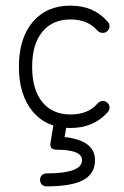

<svg xmlns="http://www.w3.org/2000/svg" viewBox="-20 -441 440 681"><path d="M230 13Q145 13 96 -45.5Q47 -104 47 -204Q47 -305 96 -363Q145 -421 230 -421Q313 -421 362 -364Q369 -357 368.5 -347Q368 -337 360 -330Q353 -324 343 -324.5Q333 -325 326 -332Q292 -372 230 -372Q166 -372 130 -328Q94 -284 94 -204Q94 -123 130 -79Q166 -35 230 -35Q293 -35 326 -74Q333 -82 343 -83Q353 -84 360 -77Q368 -71 368.5 -61Q369 -51 362 -43Q312 13 230 13ZM145 220Q135 220 128.5 213.5Q122 207 122 197Q122 187 128.5 180.5Q135 174 145 174Q271 174 271 127Q271 90 181 90Q155 90 159 66L171 -7Q173 -15 179 -21Q185 -27 194 -27Q205 -27 212 -19Q219 -11 217 0L209 45Q317 57 317 127Q317 175 275.5 197.5Q234 220 145 220Z"/></svg>

Font: Zen Kurenaido
Style: ARC
Weight: 400
Designer: Yoshimichi Ohira
Foundry: Positype
Version: Version 1.001